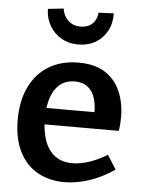

<svg xmlns="http://www.w3.org/2000/svg" viewBox="-55 -829 660 884"><g transform="rotate(5 274.5 -387.0)"><path d="M275 11Q205 11 151 -19.5Q97 -50 67 -110Q37 -170 37 -257Q37 -346 68.5 -410Q100 -474 157.5 -508.5Q215 -543 294 -543Q369 -543 416.5 -512.5Q464 -482 487 -429Q510 -376 510 -309Q510 -294 509 -279Q508 -264 505 -246H133V-322H400L386 -313Q387 -353 377.5 -385Q368 -417 345 -436Q322 -455 284 -455Q241 -455 213.5 -431Q186 -407 173.5 -366Q161 -325 161 -273Q161 -216 176 -172.5Q191 -129 223 -104Q255 -79 304 -79Q339 -79 380 -92Q421 -105 465 -132L506 -67Q449 -28 390 -8.5Q331 11 275 11ZM284 -626Q240 -626 206 -645.5Q172 -665 152 -699Q132 -733 131 -777L203 -785Q208 -751 230.5 -730Q253 -709 287 -709Q321 -709 341.5 -728Q362 -747 365 -780L435 -783Q436 -737 417 -701.5Q398 -666 363.5 -646Q329 -626 284 -626Z"/></g></svg>

Font: Bitter Thin SemiBold
Style: Regular
Weight: 600
Version: Version 2.002